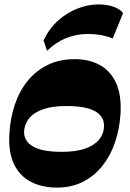

<svg xmlns="http://www.w3.org/2000/svg" viewBox="-20 -836 590 870"><path d="M238 14Q169.5 14 118.9 -12.6Q68.3 -39.3 42.5 -94.4Q16.8 -149.5 22.8 -234.5Q27.3 -303.2 47.9 -363.9Q68.5 -424.5 105.8 -470.1Q143 -515.7 196.3 -541.9Q249.5 -568 319.3 -568Q382.3 -568 430.7 -542.2Q479.2 -516.5 505.2 -461.7Q531.2 -407 526 -319Q521.5 -249.3 500.4 -188.6Q479.3 -128 442.3 -82.4Q405.3 -36.8 354 -11.4Q302.8 14 238 14ZM260.7 -148Q324.5 -148 366.3 -162.9Q408 -177.7 429.3 -203.9Q450.5 -230 451.3 -263.5Q452.8 -308 411.3 -331.8Q369.8 -355.5 280 -355.5Q215.8 -355.5 174 -340.5Q132.2 -325.5 111.6 -299.5Q91 -273.5 89.2 -240.2Q87.7 -196.7 129.4 -172.4Q171 -148 260.7 -148ZM193.3 -605.5 177.5 -653Q202.5 -706.2 242.8 -742.4Q283 -778.5 331 -797.2Q379 -816 426.3 -816Q464.3 -816 493.7 -805.7Q523.2 -795.5 537.7 -777L490.8 -661.5Q473 -669.8 443.4 -675.9Q413.8 -682 375.8 -682Q327.3 -682 279.9 -663.3Q232.5 -644.5 193.3 -605.5Z"/></svg>

Font: Savate ExtraLight
Style: Italic
Weight: 200
Italic angle: -11°
Designer: Max Esnée
Foundry: Plomb Type
Version: Version 2.000